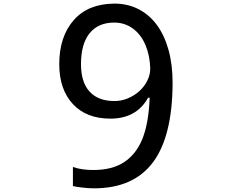

<svg xmlns="http://www.w3.org/2000/svg" viewBox="-20 -879 1310 1044"><path d="M601.1 -756.3Q514.6 -756.3 467.5 -698.5Q420.4 -640.6 420.4 -530.3Q420.4 -433.1 466.1 -382.1Q511.7 -331.1 597.2 -329.6Q638.2 -328.6 674.8 -344Q711.4 -359.4 738.8 -384.5Q766.1 -409.7 781.7 -441.9Q797.4 -474.1 796.9 -507.3Q795.9 -541 789.8 -572.3Q783.7 -603.5 771.5 -632.8Q746.6 -691.9 702.1 -724.1Q657.7 -756.3 601.1 -756.3ZM918.5 -428.2Q917.5 -137.2 811.5 3.9Q705.6 145 491.2 145Q458.5 145 424.8 140.6Q408.2 138.7 396.2 136.7Q384.3 134.8 376.5 132.8V28.8Q421.4 45.4 487.3 45.4Q590.3 45.4 655.3 2.4Q720.2 -40.5 753.9 -123Q771 -165 781 -220.7Q791 -276.4 793.9 -347.7H785.2Q722.2 -233.9 580.1 -233.9Q449.7 -233.9 376 -313.5Q302.2 -393.1 302.2 -530.3Q302.2 -680.7 381.8 -770.5Q421.4 -814.9 475.6 -836.7Q529.8 -858.4 599.6 -859.4Q671.9 -859.9 731 -830.3Q790 -800.8 831.8 -744.9Q873.5 -689 896 -608.9Q918.5 -528.8 918.5 -428.2Z"/></svg>

Font: AndroidEmojiRegular
Style: Regular
Weight: 400
Monospace: yes
Foundry: Monotype Imaging
Version: Version 1.01